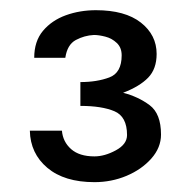

<svg xmlns="http://www.w3.org/2000/svg" viewBox="-20 -707 385 386"><path d="M303.7 -436.5Q303.7 -410.2 284.2 -388.2Q264.6 -366.2 234.4 -353.5Q204.1 -340.8 169.9 -340.8Q109.4 -340.8 75.2 -369.6Q41 -398.4 40 -444.3H104.5Q106.4 -421.9 123 -407.2Q139.6 -392.6 169.9 -392.6Q190.4 -392.6 212.9 -404.8Q235.4 -417 235.4 -435.5Q235.4 -472.7 210 -483.4Q184.6 -494.1 141.6 -494.1V-542Q174.8 -542 199.7 -551.3Q224.6 -560.5 224.6 -595.7Q224.6 -611.3 214.8 -620.6Q205.1 -629.9 191.9 -633.3Q178.7 -636.7 168.9 -636.7Q149.4 -635.7 132.3 -626.5Q115.2 -617.2 111.3 -590.8H48.8Q48.8 -624 66.4 -645Q84 -666 112.3 -676.3Q140.6 -686.5 172.9 -686.5Q231.4 -686.5 263.2 -661.6Q294.9 -636.7 294.9 -598.6Q294.9 -568.4 277.8 -550.8Q260.7 -533.2 227.5 -520.5Q257.8 -512.7 280.8 -495.6Q303.7 -478.5 303.7 -436.5Z"/></svg>

Font: Namkio Khamti Book
Style: Regular
Weight: 500
Designer: Debbi Hosken
Foundry: SIL International
Version: Version 3.917